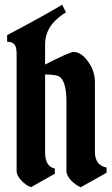

<svg xmlns="http://www.w3.org/2000/svg" viewBox="-20 -789 470 809"><path d="M50 -68V-563Q50 -590 41 -601.5Q32 -613 10 -613V-641Q140 -709 242 -769L258 -737Q248 -732 230 -717.5Q212 -703 200 -688Q170 -650 170 -602V-517Q273 -570 290 -570Q322 -570 351 -530Q380 -490 380 -442V-148Q380 -93 429 -83V-61L320 0Q298 -9 279 -29.5Q260 -50 260 -68V-358Q260 -456 224 -469Q207 -475 170 -475V-148Q170 -87 211 -79V-57L110 0Q88 -9 69 -29.5Q50 -50 50 -68Z"/></svg>

Font: Pirata One
Style: Regular
Weight: 400
Designer: Rodrigo Fuenzalida, Nicolas Massi
Foundry: Rodrigo Fuenzalida, Nicolas Massi
Version: Version 1.001